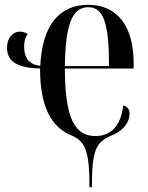

<svg xmlns="http://www.w3.org/2000/svg" viewBox="-20 -566 615 796"><path d="M351 210H361C361 60 377 26 435 -1C489 -21 517 -57 517 -95C517 -112 508 -125 491 -129C480 -40 438 -2 375 -2C289 -2 249 -79 249 -282H534V-305C534 -459 465 -546 346 -546C226 -546 155 -462 147 -293C104 -298 80 -322 80 -373C80 -395 85 -413 95 -424C89 -430 75 -435 63 -435C33 -435 9 -409 9 -368C9 -309 56 -284 146 -282C146 -129 189 -38 280 -3C336 22 351 68 351 210ZM432 -292H249C251 -469 281 -536 346 -536C410 -536 432 -468 432 -292Z"/></svg>

Font: Noto Serif Display Condensed Medium
Style: Regular
Weight: 500
Width: 3
Designer: Monotype Design Team
Foundry: Monotype Imaging Inc.
Version: Version 2.009